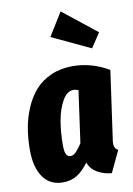

<svg xmlns="http://www.w3.org/2000/svg" viewBox="-93 -892 670 968"><g transform="rotate(-10 241.5 -407.5)"><path d="M287.1 -833 460 -695.8 411.1 -622.1 213.9 -714.8ZM297.9 -550.8Q394.5 -550.8 482.9 -499L435.1 -159.2Q430.2 -133.3 433.3 -118.2Q436.5 -103 452.1 -95.2L399.9 15.1Q357.9 11.2 326.2 -7.6Q294.4 -26.4 282.2 -60.1Q253.9 -21 222.9 -1.5Q191.9 18.1 149.9 18.1Q83.5 18.1 48.3 -32.5Q13.2 -83 13.2 -170.9Q13.2 -229 22.2 -282.2Q31.2 -335.4 52.7 -385.3Q74.2 -435.1 106.2 -471.2Q138.2 -507.3 187.5 -529.1Q236.8 -550.8 297.9 -550.8ZM282.2 -432.1Q249 -432.1 225.3 -390.9Q201.7 -349.6 191.4 -291.3Q181.2 -232.9 181.2 -167Q181.2 -133.3 188.5 -119.6Q195.8 -106 210.9 -106Q225.1 -106 239 -120.4Q252.9 -134.8 270 -161.1L307.1 -426.8Q293 -432.1 282.2 -432.1Z"/></g></svg>

Font: Fira Sans Compressed ExtraBold
Style: Italic
Weight: 800
Width: 3
Italic angle: -8°
Designer: Carrois Corporate & Edenspiekermann AG
Foundry: Carrois Corporate GbR & Edenspiekermann AG
Version: Version 4.203;PS 004.203;hotconv 1.0.88;makeotf.lib2.5.64775